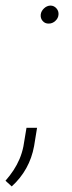

<svg xmlns="http://www.w3.org/2000/svg" viewBox="-55 -544 259 692"><path d="M91.8 -491.7Q93.3 -503.9 103.5 -513.7Q113.8 -523.4 126.5 -523.9Q139.6 -523.9 148.4 -513.9Q157.2 -503.9 155.8 -490.7Q154.8 -478 144.3 -468.5Q133.8 -459 121.1 -459Q107.4 -458.5 98.9 -468.3Q90.3 -478 91.8 -491.7ZM78.6 -83.5 67.9 -17.6Q60.1 25.4 39.8 62Q19.5 98.6 -12.7 127.9L-35.2 107.4Q-19 88.9 -6.3 69.6Q6.3 50.3 15.4 29.1Q24.4 7.8 29.3 -16.1L40.5 -83.5Z"/></svg>

Font: Roboto ExtraLight
Style: Italic
Weight: 250
Designer: Christian Robertson
Foundry: Google
Version: Version 3.009; 2024